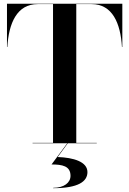

<svg xmlns="http://www.w3.org/2000/svg" viewBox="-20 -770 695 1032"><path d="M155 -2V0H341.5L257 114C314.5 114 359 122 359 175C359 211.5 325 239.5 266 239.5V241.5C402 241.5 450 205 450 155C450 99 374.5 77 290 74L344.5 0H500V-2H390V-748H472.5C584.5 -748 628 -644.5 635.5 -517.5H637.5V-750H17.5V-517.5H19.5C27 -644.5 70.5 -748 182.5 -748H265V-2Z"/></svg>

Font: Bodoni* 96pt Medium
Style: Regular
Weight: 500
Version: Version 2.3